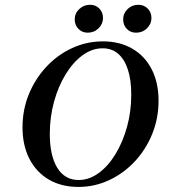

<svg xmlns="http://www.w3.org/2000/svg" viewBox="-20 -751 695 783"><path d="M300 11.3Q230.6 11.3 179.4 -18.5Q128.2 -48.4 100 -103.2Q71.8 -158.1 71.8 -231.5Q71.8 -303.2 97.6 -366.5Q123.4 -429.8 169 -478.6Q214.5 -527.4 273.8 -554.8Q333.1 -582.3 400 -582.3Q468.5 -582.3 519.8 -552.4Q571 -522.6 598.8 -468.1Q626.6 -413.7 626.6 -340.3Q626.6 -268.5 600.8 -204.8Q575 -141.1 529.8 -92.7Q484.7 -44.4 425.4 -16.5Q366.1 11.3 300 11.3ZM300.8 -16.9Q343.5 -16.9 382.3 -45.2Q421 -73.4 450.8 -122.2Q480.6 -171 498 -233.5Q515.3 -296 515.3 -365.3Q515.3 -425 501.6 -466.9Q487.9 -508.9 462.1 -531.5Q436.3 -554 398.4 -554Q355.6 -554 316.9 -525.8Q278.2 -497.6 248 -448.4Q217.7 -399.2 200.4 -336.3Q183.1 -273.4 183.1 -204.8Q183.1 -116.1 213.7 -66.5Q244.4 -16.9 300.8 -16.9ZM337.1 -617.7Q315.3 -617.7 300 -633.1Q284.7 -648.4 284.7 -671.8Q284.7 -696.8 303.2 -714.1Q321.8 -731.5 347.6 -731.5Q370.2 -731.5 385.1 -716.1Q400 -700.8 400 -677.4Q400 -653.2 381.9 -635.5Q363.7 -617.7 337.1 -617.7ZM534.7 -617.7Q512.1 -617.7 497.2 -633.1Q482.3 -648.4 482.3 -671.8Q482.3 -696.8 500.4 -714.1Q518.5 -731.5 544.4 -731.5Q566.9 -731.5 582.3 -716.1Q597.6 -700.8 597.6 -677.4Q597.6 -653.2 579.4 -635.5Q561.3 -617.7 534.7 -617.7Z"/></svg>

Font: Playfair 5pt SemiExpanded Light SemiBold
Style: Italic
Weight: 600
Italic angle: -15.6°
Version: Version 2.001;gftools[0.9.30]